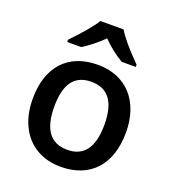

<svg xmlns="http://www.w3.org/2000/svg" viewBox="-140 -873 891 989"><g transform="rotate(20 305.5 -378.0)"><path d="M492.7 -606V-618.2C429.7 -681.2 388.2 -730.5 367.7 -766.1H240.7C220.2 -731.9 178.7 -682.6 116.7 -618.2V-606H193.8C233.4 -630.9 270 -660.2 303.7 -693.8C337.9 -659.2 375 -629.9 415 -606ZM561 -271C561 -441.4 463.4 -549.8 307.1 -549.8C143.6 -549.8 49.8 -446.3 49.8 -271C49.8 -214.8 60.1 -165 81.1 -122.6C122.6 -37.1 203.1 9.8 304.2 9.8C465.8 9.8 561 -94.7 561 -271ZM168 -271C168 -390.1 209 -456.1 305.2 -456.1C397 -456.1 442.9 -394.5 442.9 -271C442.9 -146.5 397.5 -84 306.2 -84C213.9 -84 168 -146.5 168 -271Z"/></g></svg>

Font: Open Sans 600
Style: Regular
Weight: 600
Foundry: Ascender Corporation
Version: Version 1.100;PS 001.100;hotconv 1.0.88;makeotf.lib2.5.64775